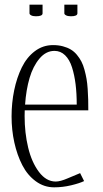

<svg xmlns="http://www.w3.org/2000/svg" viewBox="-20 -800 445 826"><path d="M256.8 -779.8H313V-742.7Q313 -730 285.2 -730Q272 -730 264.4 -733.9Q256.8 -737.8 256.8 -742.7ZM106.9 -779.8H163.1V-742.7Q163.1 -730 134.8 -730Q121.6 -730 114.3 -733.9Q106.9 -737.8 106.9 -742.7ZM359.9 -325.2H86.4Q85.9 -317.4 85.9 -300.8Q85.9 -228.5 101.1 -165.3Q116.2 -102.1 147.5 -60.5Q178.7 -19 219.7 -19Q239.3 -19 271 -32.7L324.7 -55.2L341.8 -21Q322.8 -11.7 286.4 -2.9Q250 5.9 212.9 5.9Q169.4 5.9 133.8 -20.3Q98.1 -46.4 75.9 -89.6Q53.7 -132.8 41.7 -186.8Q29.8 -240.7 29.8 -298.8Q29.8 -357.4 41 -411.6Q52.2 -465.8 73.7 -509.8Q95.2 -553.7 129.9 -579.8Q164.6 -606 208 -606Q231.4 -606 250.7 -600.8Q270 -595.7 284.7 -586.9Q299.3 -578.1 310.8 -564.2Q322.3 -550.3 330.1 -535.4Q337.9 -520.5 343.5 -499.8Q349.1 -479 352.3 -460.7Q355.5 -442.4 357.2 -417.2Q358.9 -392.1 359.4 -372.1Q359.9 -352.1 359.9 -325.2ZM310.1 -350.1Q310.1 -397.9 305.2 -437.5Q300.3 -477.1 289.8 -510.3Q279.3 -543.5 260 -562.3Q240.7 -581.1 214.4 -581.1Q177.7 -581.1 149.9 -548.1Q122.1 -515.1 107.2 -464.4Q92.3 -413.6 87.9 -350.1Z"/></svg>

Font: Reswysokr
Style: Regular
Weight: 500
Version: Version 0.984